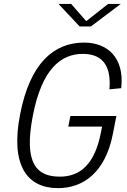

<svg xmlns="http://www.w3.org/2000/svg" viewBox="-20 -962 660 994"><path d="M344.5 -361.5 333.5 -306.5H508.5L502.5 -276C470.5 -110.5 394 -47.5 290 -47.5C169.5 -47.5 102.5 -115.5 149.5 -360.5C196.5 -605.5 295.5 -683 409 -683C495.5 -683 558.5 -638 546.5 -499.5L607.5 -505.5C625.5 -663 536.5 -741.5 415.5 -741.5C258.5 -741.5 135.5 -635.5 84 -369.5C32 -103.5 122.5 12 280 12C413.5 12 526 -71.5 564.5 -269.5L582.5 -361.5ZM283 -941.5H348.5L426.5 -852.5L539.5 -941.5H605L450.5 -825H392.5Z"/></svg>

Font: Monaspace Neon ExtraLight
Style: Italic
Weight: 200
Italic angle: -11°
Designer: Riley Cran & the Lettermatic Team
Foundry: Lettermatic
Version: Version 1.200 (Monaspace Neon)